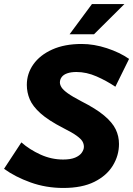

<svg xmlns="http://www.w3.org/2000/svg" viewBox="-32 -920 660 952"><path d="M-12 -83 74 -214Q115 -178 169 -153.5Q223 -129 281 -129Q318 -129 340.5 -138.5Q363 -148 373.5 -163Q384 -178 384 -192Q384 -206 377 -218.5Q370 -231 348 -247Q326 -263 282 -285Q208 -323 169 -358Q130 -393 115.5 -427.5Q101 -462 101 -499Q101 -555 133.5 -601Q166 -647 227 -674.5Q288 -702 373 -702Q434 -702 498 -681Q562 -660 608 -628L540 -490Q497 -519 447 -541Q397 -563 347 -563Q320 -563 301.5 -556.5Q283 -550 274 -538Q265 -526 265 -511Q265 -500 273 -487Q281 -474 304 -457.5Q327 -441 371 -418Q444 -381 484.5 -347Q525 -313 541.5 -279Q558 -245 558 -206Q558 -149 527.5 -99Q497 -49 436 -18.5Q375 12 282 12Q196 12 119.5 -15.5Q43 -43 -12 -83ZM313 -750 424 -900H585L434 -750Z"/></svg>

Font: Radio Canada
Style: Italic
Weight: 400
Italic angle: -12°
Designer: Charles Daoud, Etienne Aubert Bonn, Alexandre Saumier Demers, Jacques Le Bailly
Foundry: Radio-Canada
Version: Version 2.104;gftools[0.9.28.dev5+ged2979d]